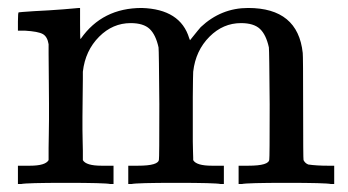

<svg xmlns="http://www.w3.org/2000/svg" viewBox="-20 -462 873 482"><path d="M188 -60Q196 -46 235 -46H249H265V0H257Q244 -3 145 -3Q46 -3 33 0H25V-46H41H55Q94 -46 102 -60V-68Q102 -77 102 -91Q102 -105 102.5 -122.5Q103 -140 103 -161.5Q103 -183 103 -203Q103 -234 102.5 -269.5Q102 -305 102 -328V-351Q99 -370 87.5 -376.5Q76 -383 43 -385H25V-408Q25 -431 27 -431L37 -432Q47 -433 65.5 -434Q84 -435 102 -436Q119 -437 138 -438.5Q157 -440 167 -441Q177 -442 178 -442H181V-402Q181 -364 182 -364L183 -365Q237 -442 336 -442Q433 -439 455 -366L457 -361Q481 -391 484 -394Q535 -442 603 -442Q728 -442 740 -329Q741 -322 741 -190Q741 -62 742 -60Q746 -52 754 -49Q775 -46 803 -46H819V0H811Q798 -3 699 -3Q600 -3 587 0H579V-46H595H603Q656 -46 656 -62Q657 -64 657 -200Q656 -335 655 -343Q648 -375 632.5 -389.5Q617 -404 585 -404Q540 -404 506 -370Q471 -335 465 -282Q465 -281 464.5 -263.5Q464 -246 464 -219Q464 -192 464 -168Q464 -153 464 -136.5Q464 -120 464 -107Q464 -94 464.5 -83.5Q465 -73 465 -66V-60Q473 -46 512 -46H526H542V0H534Q521 -3 422 -3Q323 -3 310 0H302V-46H318H326Q379 -46 379 -62Q380 -64 380 -200Q379 -335 378 -343Q371 -375 355.5 -389.5Q340 -404 308 -404Q263 -404 229 -370Q194 -335 188 -282Q188 -281 188 -263.5Q188 -246 187.5 -219Q187 -192 187 -168Q187 -153 187 -136.5Q187 -120 187.5 -107Q188 -94 188 -83.5Q188 -73 188 -66Z"/></svg>

Font: KaTeX_Main
Style: Regular
Weight: 400
Version: Version 1.1; ttfautohint (v1.3)